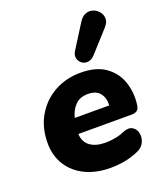

<svg xmlns="http://www.w3.org/2000/svg" viewBox="-145 -882 845 989"><g transform="rotate(-20 277.5 -387.0)"><path d="M291 11Q212 11 153 -17.5Q94 -46 61 -98Q28 -150 28 -219Q28 -304 65.5 -368Q103 -432 167 -467.5Q231 -503 311 -503Q396 -503 447 -466.5Q498 -430 517.5 -372Q537 -314 529 -250Q526 -225 514.5 -217.5Q503 -210 486 -210H193Q195 -166 226 -143Q257 -120 311 -120Q334 -120 362.5 -125Q391 -130 412 -140Q446 -154 466 -142Q486 -130 491 -105.5Q496 -81 484.5 -56Q473 -31 443 -19Q407 -3 368 4Q329 11 291 11ZM309 -387Q264 -387 238.5 -360Q213 -333 204 -294H393Q395 -335 374.5 -361Q354 -387 309 -387ZM404 -563Q387 -545 367.5 -543Q348 -541 333.5 -552Q319 -563 315 -581.5Q311 -600 325 -621L407 -751Q423 -775 443.5 -781.5Q464 -788 483.5 -781Q503 -774 515.5 -757.5Q528 -741 528 -720.5Q528 -700 509 -679Z"/></g></svg>

Font: Nunito Black
Style: Italic
Weight: 900
Italic angle: -9°
Designer: Vernon Adams
Foundry: Vernon Adams
Version: Version 3.601; ttfautohint (v1.8.2.53-6de2)